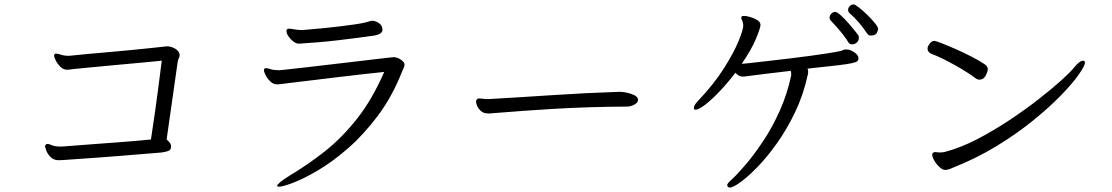

<svg xmlns="http://www.w3.org/2000/svg" viewBox="-20 -803 5040 870"><path d="M755 -139Q755 -124 744 -119.5Q733 -115 712 -112Q689 -110 645 -106.5Q601 -103 547 -98.5Q493 -94 438.5 -90Q384 -86 339 -83Q294 -80 269 -78Q263 -78 257 -77.5Q251 -77 246 -77Q223 -77 209 -91.5Q195 -106 189.5 -121.5Q184 -137 184 -139Q184 -145 188 -148Q191 -151 194 -151Q202 -151 215.5 -145Q229 -139 252 -139H262Q287 -141 326.5 -144Q366 -147 412.5 -150.5Q459 -154 506.5 -157.5Q554 -161 595.5 -164.5Q637 -168 664 -171Q670 -209 682 -293Q694 -377 713 -528Q676 -524 620.5 -519Q565 -514 505.5 -508.5Q446 -503 394 -498Q342 -493 312 -490Q305 -489 298 -488Q291 -487 284 -487Q267 -487 253.5 -500.5Q240 -514 232.5 -529.5Q225 -545 225 -550Q225 -556 229 -559Q230 -560 234 -560Q242 -560 257 -555Q272 -550 291 -550Q294 -550 296.5 -550.5Q299 -551 302 -551Q329 -554 373 -558Q417 -562 468.5 -566.5Q520 -571 571.5 -576Q623 -581 666 -585.5Q709 -590 735 -593H739Q752 -593 768 -585.5Q784 -578 791 -565Q794 -558 794 -553Q794 -546 790.5 -540Q787 -534 785 -522L735 -171Q742 -165 748 -158Q754 -151 755 -143Z M1352 -667Q1360 -668 1386 -670Q1412 -672 1447.5 -675.5Q1483 -679 1520 -683.5Q1557 -688 1588 -692.5Q1619 -697 1634 -701Q1656 -707 1660 -708Q1664 -709 1667 -709Q1680 -709 1696.5 -698.5Q1713 -688 1713 -668Q1713 -647 1670 -641Q1642 -637 1600 -631.5Q1558 -626 1511.5 -620.5Q1465 -615 1421.5 -611.5Q1378 -608 1347 -606Q1344 -606 1341 -605.5Q1338 -605 1335 -605Q1322 -605 1309 -615Q1296 -625 1287 -638.5Q1278 -652 1278 -663Q1278 -669 1283 -672Q1285 -673 1290 -673Q1299 -673 1314 -670Q1329 -667 1345 -667ZM1249 -485Q1253 -485 1283 -488.5Q1313 -492 1358.5 -497Q1404 -502 1457.5 -508.5Q1511 -515 1564 -521Q1617 -527 1662 -532.5Q1707 -538 1734.5 -541Q1762 -544 1764 -544Q1779 -544 1796 -533Q1813 -522 1813 -510Q1813 -503 1809.5 -496Q1806 -489 1802 -479Q1757 -365 1692.5 -279Q1628 -193 1557.5 -131.5Q1487 -70 1421.5 -31.5Q1356 7 1308.5 25Q1261 43 1244 43Q1236 43 1236 39Q1236 28 1292 -7Q1374 -56 1451 -116.5Q1528 -177 1597 -264Q1666 -351 1721 -477Q1680 -473 1622.5 -466.5Q1565 -460 1503.5 -452.5Q1442 -445 1387.5 -438.5Q1333 -432 1296 -427.5Q1259 -423 1253 -422Q1247 -421 1242 -421Q1237 -421 1233 -421Q1219 -421 1205.5 -433.5Q1192 -446 1184 -461.5Q1176 -477 1176 -485Q1176 -493 1183 -494H1185Q1193 -494 1206.5 -489.5Q1220 -485 1242 -485Z M2790 -387Q2802 -387 2821 -383Q2840 -379 2855.5 -371Q2871 -363 2871 -351Q2871 -338 2854.5 -329Q2838 -320 2821 -320Q2641 -319 2485 -309.5Q2329 -300 2213 -290Q2207 -289 2202 -289Q2197 -289 2192 -289Q2171 -289 2159 -300Q2147 -311 2142 -323.5Q2137 -336 2137 -341Q2137 -357 2152 -357Q2159 -357 2169.5 -355.5Q2180 -354 2190 -354H2194Q2334 -362 2484.5 -372Q2635 -382 2787 -387Z M3959 -672Q3959 -666 3953 -654Q3947 -642 3927 -642Q3915 -642 3910 -650Q3893 -676 3872.5 -700Q3852 -724 3830 -743Q3823 -749 3823 -758Q3823 -768 3830.5 -775.5Q3838 -783 3848 -783Q3854 -783 3872 -769Q3890 -755 3910 -735.5Q3930 -716 3944.5 -698Q3959 -680 3959 -672ZM3872 -633Q3872 -620 3863 -611Q3854 -602 3841 -602Q3829 -602 3823 -613Q3815 -627 3800.5 -645.5Q3786 -664 3770.5 -681.5Q3755 -699 3745 -709Q3739 -715 3739 -723Q3739 -732 3746.5 -740.5Q3754 -749 3764 -749Q3773 -749 3790 -733.5Q3807 -718 3825 -697.5Q3843 -677 3856 -660.5Q3869 -644 3870 -642Q3872 -636 3872 -633ZM3565 -468Q3565 -473 3564.5 -476Q3564 -479 3563 -482Q3507 -476 3454 -469Q3401 -462 3359 -457Q3355 -456 3352 -456Q3349 -456 3346 -456Q3336 -456 3328.5 -460Q3321 -464 3312 -473Q3281 -432 3245 -393.5Q3209 -355 3178 -330.5Q3147 -306 3131 -306Q3124 -306 3124 -313Q3124 -327 3144 -347Q3215 -422 3260 -493Q3305 -564 3326.5 -616.5Q3348 -669 3348 -687Q3348 -689 3347.5 -692Q3347 -695 3347 -696Q3346 -704 3342.5 -710.5Q3339 -717 3339 -722Q3339 -726 3340 -727Q3341 -731 3352 -731Q3361 -731 3379 -726Q3397 -721 3411.5 -712Q3426 -703 3426 -690Q3426 -677 3405.5 -627.5Q3385 -578 3341 -514Q3349 -514 3379.5 -517.5Q3410 -521 3454.5 -526Q3499 -531 3549.5 -537Q3600 -543 3648 -549.5Q3696 -556 3734 -562Q3772 -568 3790 -572Q3796 -574 3801 -576.5Q3806 -579 3815 -579Q3832 -579 3851 -566Q3870 -553 3870 -539Q3870 -531 3865 -526Q3860 -521 3839 -516.5Q3818 -512 3771 -506.5Q3724 -501 3639 -492Q3642 -486 3642 -477Q3642 -474 3641.5 -470.5Q3641 -467 3640 -463Q3620 -372 3582.5 -294Q3545 -216 3500 -153Q3455 -90 3411.5 -45.5Q3368 -1 3334.5 23Q3301 47 3287 47Q3281 47 3278 43Q3275 39 3275 36Q3275 28 3297 9Q3322 -14 3359.5 -58Q3397 -102 3438 -163.5Q3479 -225 3513 -300.5Q3547 -376 3565 -461Z M4188 -598Q4199 -618 4214 -618Q4219 -618 4246 -607.5Q4273 -597 4309.5 -581Q4346 -565 4382 -546.5Q4418 -528 4440 -513Q4456 -503 4456 -489Q4456 -479 4446.5 -460.5Q4437 -442 4418 -442Q4409 -442 4401 -448Q4387 -459 4362 -475Q4337 -491 4307.5 -507.5Q4278 -524 4250.5 -537.5Q4223 -551 4203 -558Q4183 -566 4183 -582Q4183 -592 4188 -598ZM4295 -42Q4276 -33 4263 -33Q4251 -33 4237 -46Q4223 -59 4213.5 -75.5Q4204 -92 4204 -102Q4204 -108 4208 -111Q4213 -114 4217 -114Q4221 -114 4226 -113Q4231 -112 4239 -112Q4244 -112 4252 -113Q4260 -114 4270 -117Q4336 -135 4409 -173Q4482 -211 4553 -258Q4624 -305 4685 -352.5Q4746 -400 4788.5 -438.5Q4831 -477 4847 -497Q4872 -528 4888 -528Q4896 -528 4896 -519Q4896 -505 4868 -465Q4840 -425 4787 -370.5Q4734 -316 4660 -256Q4586 -196 4494 -140Q4402 -84 4295 -42Z"/></svg>

Font: Moon Stars Kai T
Style: Regular
Weight: 400
Designer: GuiWonder
Version: Version 1.101